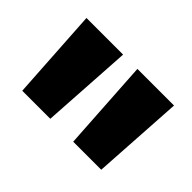

<svg xmlns="http://www.w3.org/2000/svg" viewBox="-66 -837 570 570"><g transform="rotate(45 219.0 -552.0)"><path d="M53.2 -408.2 35.2 -695.8H189L170.9 -408.2ZM267.1 -408.2 249 -695.8H402.8L384.8 -408.2Z"/></g></svg>

Font: Fira Sans Compressed Heavy
Style: Regular
Weight: 900
Width: 1
Designer: Carrois Corporate & Edenspiekermann AG
Foundry: Carrois Corporate GbR & Edenspiekermann AG
Version: Version 4.203;PS 004.203;hotconv 1.0.88;makeotf.lib2.5.64775